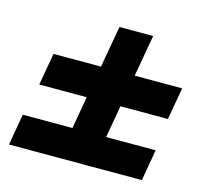

<svg xmlns="http://www.w3.org/2000/svg" viewBox="-82 -689 750 704"><g transform="rotate(15 293.0 -337.5)"><path d="M59.1 -317.9H239.3L217.8 -195.3H29.3L8.8 -76.7H513.2L533.7 -195.3H345.7L367.2 -317.9H547.4L568.8 -439.9H388.7L416.5 -597.7H288.6L260.7 -439.9H80.6Z"/></g></svg>

Font: Cascadia Mono PL
Style: Bold Italic
Weight: 700
Italic angle: -10°
Monospace: yes
Designer: Aaron Bell
Foundry: Saja Typeworks
Version: Version 2404.023